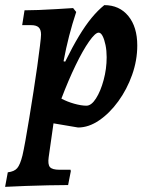

<svg xmlns="http://www.w3.org/2000/svg" viewBox="-49 -493 583 749"><path d="M-18.6 179.2Q6.7 176.3 18.1 163Q29.6 149.7 38.7 113.2Q43 94.9 50 56.4Q57 17.9 65.1 -32.1Q73.1 -82 81.5 -134.6Q89.8 -187.2 96.4 -234.6Q103 -281.9 107 -315.1Q111.1 -348.2 111.1 -358.1Q111.1 -377.3 102 -386.1Q92.9 -394.9 72.6 -394.9H37.5L46.7 -452.8Q69.5 -452.8 101.9 -454Q134.3 -455.2 169.7 -457.4Q205.1 -459.6 236.2 -461.5L248.3 -446.3Q217.8 -355.3 198.9 -254.1L205.2 -252.4Q233.9 -310.6 259 -352.2Q284.1 -393.8 308.4 -423.3Q332.6 -452.7 357.9 -473Q416.9 -473 451.7 -430.4Q486.5 -387.8 486.5 -315.6Q486.5 -257.7 466.4 -201Q446.3 -144.4 412.6 -98Q378.9 -51.5 338 -23.6Q297.2 4.4 255.6 4.4L159.7 -11.8L140.9 120.2Q136.9 148.6 145.9 158.9Q154.9 169.2 182.9 169.2H226.2L227.2 175.2L216.7 228.9Q182.5 228.9 139 229.9Q95.6 230.9 51.7 232.4Q7.7 233.9 -29.1 235.9ZM335.9 -365.7Q322.7 -365.7 298.5 -331.2Q274.3 -296.8 246 -238.4Q217.7 -180 190.5 -108.3Q213 -96.2 240.6 -88.4Q268.3 -80.7 288.1 -80.7Q307.5 -80.7 325.5 -109Q343.6 -137.4 355.3 -181Q367.1 -224.6 367.1 -269.8Q367.1 -295.5 362.6 -317.4Q358.1 -339.3 351.2 -352.5Q344.3 -365.7 335.9 -365.7Z"/></svg>

Font: Alegreya
Style: Italic
Weight: 400
Italic angle: -7°
Designer: Juan Pablo del Peral
Foundry: Huerta Tipografica
Version: Version 2.009